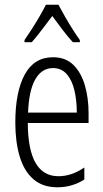

<svg xmlns="http://www.w3.org/2000/svg" viewBox="-20 -785 439 815"><path d="M205 -542Q259 -542 292 -509Q325 -476 340.5 -422Q356 -368 356 -305V-263H98Q99 -37 228 -37Q284 -37 338 -74V-23Q313 -7 284.5 1.5Q256 10 224 10Q161 10 121.5 -24.5Q82 -59 63.5 -121Q45 -183 45 -265Q45 -395 85 -468.5Q125 -542 205 -542ZM205 -496Q158 -496 130.5 -449.5Q103 -403 99 -307H306Q306 -358 296 -401Q286 -444 263.5 -470Q241 -496 205 -496ZM228 -765Q240 -742 257 -712.5Q274 -683 291 -656.5Q308 -630 319 -615V-606H289Q268 -629 245.5 -658.5Q223 -688 202 -717Q181 -690 157.5 -658.5Q134 -627 115 -606H84V-615Q98 -635 115 -661.5Q132 -688 148 -715.5Q164 -743 175 -765Z"/></svg>

Font: Noto Sans Sinhala UI ExtraCondensed Light
Style: Regular
Weight: 300
Width: 2
Designer: Jelle Bosma - Monotype Design Team
Foundry: Monotype Imaging Inc.
Version: Version 2.006; ttfautohint (v1.8.4.7-5d5b)